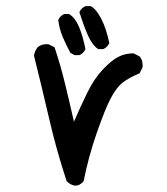

<svg xmlns="http://www.w3.org/2000/svg" viewBox="-20 -599 540 620"><path d="M195.3 -13.7Q162.1 -114.3 138.7 -215.8Q115.2 -317.4 89.8 -418.9Q91.8 -434.6 101.6 -446.3Q115.2 -458 136.7 -456.1L156.2 -446.3Q175.8 -387.7 190.4 -327.1Q205.1 -266.6 218.8 -206.1Q238.3 -251 260.7 -297.4Q283.2 -343.8 311 -373.5Q338.9 -403.3 361.3 -415Q383.8 -426.8 411.1 -426.8L430.7 -417Q442.4 -403.3 440.4 -381.8L430.7 -362.3Q397.5 -348.6 377 -333Q356.4 -317.4 337.9 -282.2Q319.3 -247.1 292.5 -169.9Q265.6 -92.8 250 -13.7Q225.6 14.6 195.3 -13.7ZM220.7 -420.9 207 -428.7Q193.4 -454.1 182.6 -479.5Q171.9 -504.9 168 -534.2Q173.8 -547.9 187.5 -553.7H203.1Q222.7 -542 235.4 -511.7Q248 -481.4 255.9 -440.4Q250 -426.8 236.3 -420.9ZM296.9 -440.4Q277.3 -454.1 263.7 -485.4Q250 -516.6 236.3 -559.6Q242.2 -573.2 255.9 -579.1H273.4Q291 -569.3 307.1 -538.1Q323.2 -506.8 333 -460Q327.1 -446.3 313.5 -440.4Z"/></svg>

Font: JasonHandwriting1
Style: Regular
Weight: 400
Version: Version 1.48.20